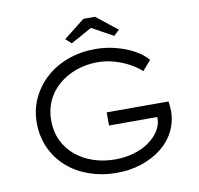

<svg xmlns="http://www.w3.org/2000/svg" viewBox="-94 -984 1129 1092"><g transform="rotate(-10 470.5 -438.0)"><path d="M492 10Q410 10 337 -15.5Q264 -41 210 -88Q156 -135 125 -201.5Q94 -268 94 -349Q94 -425 124.5 -490Q155 -555 209 -603.5Q263 -652 336 -678.5Q409 -705 494 -705Q556 -705 614 -689.5Q672 -674 718 -648.5Q764 -623 791 -590L742 -534Q711 -562 671 -583Q631 -604 585.5 -616.5Q540 -629 495 -629Q427 -629 369 -608Q311 -587 267.5 -549.5Q224 -512 200.5 -461Q177 -410 177 -349Q177 -284 201.5 -232Q226 -180 270.5 -143Q315 -106 373 -86.5Q431 -67 497 -67Q555 -67 605.5 -81.5Q656 -96 694 -123Q732 -150 753.5 -184Q775 -218 775 -257L774 -287L792 -263H496V-339H853Q855 -331 855.5 -321Q856 -311 857 -302Q858 -293 858 -287Q858 -222 830.5 -167Q803 -112 753 -73Q703 -34 637 -12Q571 10 492 10ZM369 -760 336 -790 458 -886H525L646 -790L614 -760L476 -836H506Z"/></g></svg>

Font: Lexend Giga Light
Style: Regular
Weight: 300
Version: Version 1.007